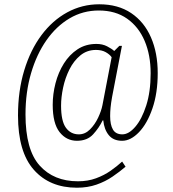

<svg xmlns="http://www.w3.org/2000/svg" viewBox="-20 -734 809 896"><path d="M339 142Q212 142 138 58.5Q64 -25 64 -195Q64 -310 93 -405.5Q122 -501 173.5 -570Q225 -639 294 -676.5Q363 -714 443 -714Q531 -714 592 -673Q653 -632 684.5 -559.5Q716 -487 716 -393Q716 -300 691.5 -228.5Q667 -157 628.5 -117Q590 -77 550 -77Q509 -77 487.5 -103.5Q466 -130 462 -172H459Q442 -137 414.5 -107Q387 -77 339 -77Q290 -77 258 -117.5Q226 -158 226 -245Q226 -295 239 -345.5Q252 -396 278 -437.5Q304 -479 342 -504Q380 -529 430 -529Q458 -529 479.5 -518Q501 -507 513 -496L537 -520H549L503 -281Q498 -253 496 -232Q494 -211 494 -192Q494 -152 507 -129.5Q520 -107 551 -107Q581 -107 611.5 -142.5Q642 -178 662.5 -242Q683 -306 683 -392Q683 -477 655 -543Q627 -609 573 -647Q519 -685 441 -685Q367 -685 305 -648.5Q243 -612 197 -546.5Q151 -481 125 -392.5Q99 -304 99 -200Q99 -35 165 38.5Q231 112 344 112Q390 112 428 98Q466 84 496 63Q526 42 550 20L566 44Q539 67 505.5 90Q472 113 430.5 127.5Q389 142 339 142ZM348 -107Q377 -107 400 -130Q423 -153 438 -185Q453 -217 458 -243L501 -467Q492 -480 473.5 -490.5Q455 -501 428 -501Q386 -501 355 -475.5Q324 -450 304 -410Q284 -370 274.5 -325Q265 -280 265 -241Q265 -169 287.5 -138Q310 -107 348 -107Z"/></svg>

Font: Noto Serif Tamil Condensed ExtraLight
Style: Regular
Weight: 200
Width: 3
Designer: Indian Type Foundry, Tom Grace, and the Monotype Design Team
Foundry: Monotype Imaging Inc.
Version: Version 2.004; ttfautohint (v1.8.4.7-5d5b)